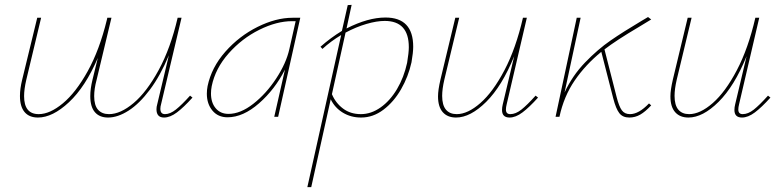

<svg xmlns="http://www.w3.org/2000/svg" viewBox="-20 -480 3214 789"><path d="M771 -79Q735 -39 707 -18Q679 3 654 3Q623 3 623 -31Q623 -41 626 -51L674 -253Q639 -169 596 -111.5Q553 -54 508.5 -25.5Q464 3 424 3Q389 3 370 -19Q351 -41 351 -85Q351 -115 360 -152L382 -242Q331 -123 263.5 -60Q196 3 136 3Q100 3 81 -19.5Q62 -42 62 -86Q62 -115 71 -152L133 -407H149L88 -152Q79 -113 79 -85Q79 -11 139 -11Q185 -11 238.5 -55.5Q292 -100 340.5 -187.5Q389 -275 419 -398L421 -407H438L377 -152Q367 -115 367 -85Q367 -47 383 -29Q399 -11 428 -11Q475 -11 529 -56.5Q583 -102 632 -192Q681 -282 710 -407H726L642 -52Q639 -42 639 -33Q639 -11 658 -11Q679 -11 703 -30Q727 -49 761 -87Z M1214 -407 1123 0H1107L1151 -194Q1110 -113 1044.5 -55.5Q979 2 915 2Q876 2 853 -25.5Q830 -53 830 -95Q830 -110 833 -126Q849 -203 906 -267.5Q963 -332 1038.5 -369.5Q1114 -407 1182 -407ZM1169 -278 1195 -393H1180Q1117 -393 1045.5 -357.5Q974 -322 919.5 -260.5Q865 -199 850 -126Q847 -110 847 -96Q847 -58 866.5 -35Q886 -12 919 -12Q968 -12 1021 -53.5Q1074 -95 1115 -157.5Q1156 -220 1169 -278Z M1678 -288Q1678 -264 1671 -224Q1658 -165 1628 -113Q1598 -61 1555.5 -29Q1513 3 1464 3Q1422 3 1389 -17Q1356 -37 1339 -72L1259 289H1243L1382 -336Q1340 -311 1305 -279L1297 -288Q1339 -325 1385 -353L1409 -459L1425 -460L1404 -363Q1492 -408 1564 -408Q1678 -408 1678 -288ZM1660 -286Q1660 -394 1561 -394Q1528 -394 1485.5 -381.5Q1443 -369 1400 -346L1344 -93Q1359 -57 1389.5 -34Q1420 -11 1463 -11Q1505 -11 1544 -38.5Q1583 -66 1611.5 -114Q1640 -162 1653 -222Q1660 -264 1660 -286Z M2191 -79Q2155 -39 2127 -18Q2099 3 2074 3Q2043 3 2043 -28Q2043 -39 2046 -51L2093 -249Q2043 -126 1978 -61.5Q1913 3 1854 3Q1819 3 1799.5 -19Q1780 -41 1780 -84Q1780 -110 1790 -153L1851 -407H1867L1806 -153Q1797 -114 1797 -86Q1797 -48 1812.5 -29.5Q1828 -11 1857 -11Q1902 -11 1954 -56.5Q2006 -102 2053 -191.5Q2100 -281 2129 -407H2145L2062 -51Q2059 -39 2059 -30Q2059 -11 2077 -11Q2099 -11 2122.5 -29.5Q2146 -48 2181 -87Z M2647 -55 2656 -47Q2632 -21 2611 -9Q2590 3 2566 3Q2539 3 2525 -15Q2511 -33 2500 -76L2451 -267Q2386 -214 2341.5 -149Q2297 -84 2279 0H2263L2350 -407H2366L2300 -100Q2332 -169 2384 -223Q2436 -277 2489 -313.5Q2542 -350 2616 -394L2643 -410L2656 -400L2605 -369Q2512 -314 2464 -277L2514 -81Q2524 -42 2535.5 -26.5Q2547 -11 2569 -11Q2605 -11 2647 -55Z M3146 -79Q3110 -39 3082 -18Q3054 3 3029 3Q2998 3 2998 -28Q2998 -39 3001 -51L3048 -249Q2998 -126 2933 -61.5Q2868 3 2809 3Q2774 3 2754.5 -19Q2735 -41 2735 -84Q2735 -110 2745 -153L2806 -407H2822L2761 -153Q2752 -114 2752 -86Q2752 -48 2767.5 -29.5Q2783 -11 2812 -11Q2857 -11 2909 -56.5Q2961 -102 3008 -191.5Q3055 -281 3084 -407H3100L3017 -51Q3014 -39 3014 -30Q3014 -11 3032 -11Q3054 -11 3077.5 -29.5Q3101 -48 3136 -87Z"/></svg>

Font: Ysabeau Thin
Style: Italic
Weight: 200
Italic angle: -12°
Designer: Christian Thalmann (Catharsis Fonts)
Version: Version 0.003